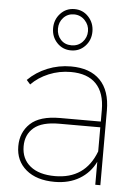

<svg xmlns="http://www.w3.org/2000/svg" viewBox="-59 -913 701 962"><g transform="rotate(5 292.0 -432.5)"><path d="M177.8 -763.3Q177.8 -806.7 206.1 -837.2Q234.4 -867.8 276.7 -867.8Q318.9 -867.8 347.2 -837.2Q375.6 -806.7 375.6 -763.3Q375.6 -720 347.2 -690Q318.9 -660 276.7 -660Q234.4 -660 206.1 -690Q177.8 -720 177.8 -763.3ZM202.2 -763.3Q202.2 -730 222.8 -707.8Q243.3 -685.6 276.7 -685.6Q310 -685.6 331.7 -708.3Q353.3 -731.1 353.3 -763.3Q353.3 -794.4 331.1 -817.8Q308.9 -841.1 276.7 -841.1Q244.4 -841.1 223.3 -818.3Q202.2 -795.6 202.2 -763.3ZM482.2 -375.6V0H456.7V-115.6Q430 -60 377.2 -28.3Q324.4 3.3 252.2 3.3Q161.1 3.3 108.3 -41.1Q55.6 -85.6 55.6 -158.9Q55.6 -228.9 102.8 -273.3Q150 -317.8 252.2 -317.8H456.7V-375.6Q456.7 -462.2 413.3 -507.2Q370 -552.2 285.6 -552.2Q227.8 -552.2 175.6 -530.6Q123.3 -508.9 87.8 -472.2L68.9 -493.3Q110 -534.4 166.1 -557.2Q222.2 -580 284.4 -580Q380 -580 431.1 -527.8Q482.2 -475.6 482.2 -375.6ZM456.7 -167.8V-288.9H250Q163.3 -288.9 122.8 -254.4Q82.2 -220 82.2 -161.1Q82.2 -97.8 126.7 -61.7Q171.1 -25.6 251.1 -25.6Q403.3 -25.6 456.7 -167.8Z"/></g></svg>

Font: Paperlogy 1 Thin
Style: Regular
Weight: 250
Designer: redesigned by Lee Juim, glyphs from Gmarket Sans & Montserrat
Foundry: PT&
Version: Version 1.001